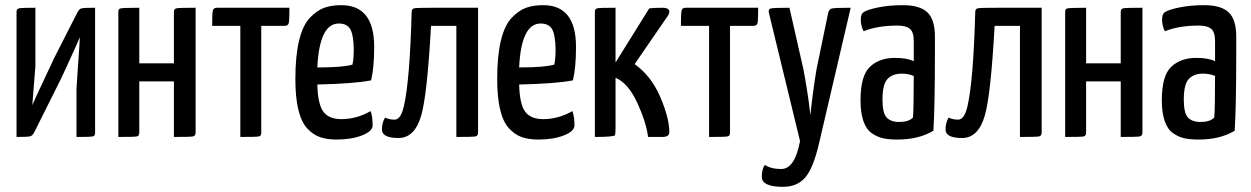

<svg xmlns="http://www.w3.org/2000/svg" viewBox="-20 -530 4841 743"><path d="M279 -481Q286 -495 295 -497.5Q304 -500 348 -500V-15Q348 -4 338.5 -2Q329 0 276 0V-187Q276 -195 282 -277.5Q288 -360 289 -386Q275 -353 241.5 -280Q208 -207 203 -199L113 -19Q106 -5 97 -2.5Q88 0 44 0V-485Q44 -496 55 -498Q66 -500 117 -500V-274Q117 -267 105 -123Q115 -147 151.5 -224Q188 -301 190 -306Z M737 -17Q737 -4 726.5 -2Q716 0 653 0V-215H519V-17Q519 -4 509.5 -2Q500 0 438 0V-484Q438 -495 445 -497Q453 -500 519 -500V-285H653V-484Q653 -496 663.5 -498Q674 -500 737 -500Z M991 -430V-16Q991 -4 981.5 -2Q972 0 910 0V-430H801Q801 -477 803.5 -488.5Q806 -500 819 -500H1100Q1100 -452 1097.5 -441Q1095 -430 1082 -430Z M1301 -69Q1360 -69 1414 -100Q1422 -80 1422 -45Q1422 -22 1381 -6Q1340 10 1283 10Q1245 10 1218 0.5Q1191 -9 1168.5 -33.5Q1146 -58 1134.5 -105.5Q1123 -153 1123 -224Q1123 -314 1137.5 -373.5Q1152 -433 1179.5 -461.5Q1207 -490 1235 -500Q1263 -510 1301 -510Q1428 -510 1428 -349Q1428 -267 1416 -219Q1350 -206 1208 -203Q1210 -126 1231.5 -97.5Q1253 -69 1301 -69ZM1291 -439Q1216 -439 1208 -269Q1307 -269 1344 -280Q1349 -303 1349 -340Q1348 -395 1335.5 -417Q1323 -439 1291 -439Z M1522 4Q1458 4 1458 -29Q1458 -55 1470 -75Q1486 -67 1507 -67Q1531 -67 1543 -119Q1566 -220 1573 -484Q1573 -496 1583.5 -498Q1594 -500 1659 -500Q1669 -500 1675 -500H1830V-17Q1830 -4 1819.5 -2Q1809 0 1746 0V-430H1648Q1633 -161 1610 -83Q1585 4 1522 4Z M2082 -69Q2141 -69 2195 -100Q2203 -80 2203 -45Q2203 -22 2162 -6Q2121 10 2064 10Q2026 10 1999 0.5Q1972 -9 1949.5 -33.5Q1927 -58 1915.5 -105.5Q1904 -153 1904 -224Q1904 -314 1918.5 -373.5Q1933 -433 1960.5 -461.5Q1988 -490 2016 -500Q2044 -510 2082 -510Q2209 -510 2209 -349Q2209 -267 2197 -219Q2131 -206 1989 -203Q1991 -126 2012.5 -97.5Q2034 -69 2082 -69ZM2072 -439Q1997 -439 1989 -269Q2088 -269 2125 -280Q2130 -303 2130 -340Q2129 -395 2116.5 -417Q2104 -439 2072 -439Z M2282 -485Q2282 -496 2292 -498Q2302 -500 2362 -500V-288L2492 -497Q2504 -500 2543 -500Q2581 -500 2566 -471L2436 -282Q2500 -236 2534.5 -156Q2569 -76 2570 -23Q2571 -10 2564 -5Q2557 0 2542 0H2488Q2480 -59 2445.5 -133.5Q2411 -208 2362 -229V-34Q2362 -15 2360 -7Q2355 0 2282 0Z M2805 -430V-16Q2805 -4 2795.5 -2Q2786 0 2724 0V-430H2615Q2615 -477 2617.5 -488.5Q2620 -500 2633 -500H2914Q2914 -452 2911.5 -441Q2909 -430 2896 -430Z M2956 -478Q2952 -494 2961.5 -497Q2971 -500 3035 -500L3089 -262Q3096 -226 3103 -181.5Q3110 -137 3113 -110L3116 -84Q3126 -181 3140 -263L3184 -476Q3187 -494 3198.5 -497Q3210 -500 3272 -500L3149 27Q3127 121 3096 157Q3065 193 3010 193Q2928 193 2928 154Q2928 124 2940 108Q2963 124 3003 124Q3056 124 3076 16Z M3311 -455Q3311 -476 3322 -483Q3337 -493 3379.5 -501.5Q3422 -510 3474 -510Q3540 -510 3569 -482Q3598 -454 3598 -388V-335Q3598 -115 3592 -24Q3535 10 3453 10Q3421 10 3399 5.5Q3377 1 3355 -13.5Q3333 -28 3321.5 -60.5Q3310 -93 3310 -142Q3310 -237 3346.5 -271.5Q3383 -306 3443 -306Q3490 -306 3516 -293V-372Q3516 -406 3501 -418.5Q3486 -431 3454 -431Q3375 -431 3322 -409Q3311 -429 3311 -455ZM3516 -236Q3496 -245 3469 -245Q3434 -245 3414.5 -224.5Q3395 -204 3395 -144Q3395 -93 3411 -75.5Q3427 -58 3460 -58Q3496 -58 3513 -75Q3516 -108 3516 -236Z M3703 4Q3639 4 3639 -29Q3639 -55 3651 -75Q3667 -67 3688 -67Q3712 -67 3724 -119Q3747 -220 3754 -484Q3754 -496 3764.5 -498Q3775 -500 3840 -500Q3850 -500 3856 -500H4011V-17Q4011 -4 4000.5 -2Q3990 0 3927 0V-430H3829Q3814 -161 3791 -83Q3766 4 3703 4Z M4401 -17Q4401 -4 4390.5 -2Q4380 0 4317 0V-215H4183V-17Q4183 -4 4173.5 -2Q4164 0 4102 0V-484Q4102 -495 4109 -497Q4117 -500 4183 -500V-285H4317V-484Q4317 -496 4327.5 -498Q4338 -500 4401 -500Z M4477 -455Q4477 -476 4488 -483Q4503 -493 4545.5 -501.5Q4588 -510 4640 -510Q4706 -510 4735 -482Q4764 -454 4764 -388V-335Q4764 -115 4758 -24Q4701 10 4619 10Q4587 10 4565 5.5Q4543 1 4521 -13.5Q4499 -28 4487.5 -60.5Q4476 -93 4476 -142Q4476 -237 4512.5 -271.5Q4549 -306 4609 -306Q4656 -306 4682 -293V-372Q4682 -406 4667 -418.5Q4652 -431 4620 -431Q4541 -431 4488 -409Q4477 -429 4477 -455ZM4682 -236Q4662 -245 4635 -245Q4600 -245 4580.5 -224.5Q4561 -204 4561 -144Q4561 -93 4577 -75.5Q4593 -58 4626 -58Q4662 -58 4679 -75Q4682 -108 4682 -236Z"/></svg>

Font: Yanone Kaffeesatz
Style: Regular
Weight: 400
Designer: Yanone (Cyrillic: Daniel Pouzeot)
Foundry: Yanone
Version: Version 1.003;PS 001.003;hotconv 1.0.88;makeotf.lib2.5.64775